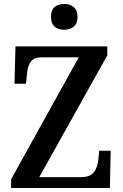

<svg xmlns="http://www.w3.org/2000/svg" viewBox="-20 -948 618 968"><path d="M36 -44 377 -659H190Q151 -659 135 -637Q119 -615 116 -574L111 -526H53L58 -714H521V-669L178 -55H388Q434 -55 453 -79Q472 -103 476 -145L480 -188H538L534 0H36ZM237 -863Q237 -897 255 -912.5Q273 -928 304 -928Q333 -928 352 -912Q371 -896 371 -863Q371 -830 352 -814Q333 -798 304 -798Q273 -798 255 -814Q237 -830 237 -863Z"/></svg>

Font: Noto Serif NarrowSemiBold
Style: Regular
Weight: 600
Width: 4
Designer: Monotype Design Team
Foundry: Monotype Imaging Inc.
Version: Version 1.001